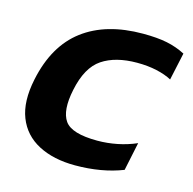

<svg xmlns="http://www.w3.org/2000/svg" viewBox="-80 -565 658 655"><g transform="rotate(15 249.0 -237.0)"><path d="M239 10Q163 10 109.5 -18Q56 -46 34.5 -101Q13 -156 30 -237Q56 -362 137 -423Q218 -484 348 -484Q398 -484 432.5 -477Q467 -470 498 -454L477 -357Q455 -369 423.5 -376Q392 -383 354 -383Q278 -383 231 -351.5Q184 -320 167 -237Q151 -161 175.5 -126Q200 -91 291 -91Q326 -91 361 -98Q396 -105 428 -119L407 -19Q333 10 239 10Z"/></g></svg>

Font: Kanit Medium
Style: Italic
Weight: 500
Italic angle: -12°
Designer: Katatrad Team
Foundry: CadsonDemak
Version: Version 2.000; ttfautohint (v1.8.3)